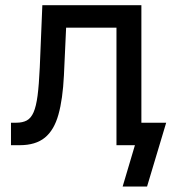

<svg xmlns="http://www.w3.org/2000/svg" viewBox="-20 -549 648 726"><path d="M21.5 0V-85H41.5Q65.4 -85 81.3 -93.5Q97.2 -102.1 106.9 -124.3Q116.7 -146.5 122.1 -187.5Q127.4 -228.5 130.4 -293.9L140.1 -529.3H514.6V0H420.4V-444.3H230L221.7 -263.7Q217.3 -173.8 200.9 -115.5Q184.6 -57.1 149.7 -28.6Q114.7 0 54.7 0ZM443.8 156.2 490.2 0H457.5V-85H608.4L536.1 156.2Z"/></svg>

Font: Inter Cardless Tabular
Style: Regular
Weight: 400
Designer: Rasmus Andersson
Foundry: rsms
Version: Version 4.000;git-4fc901f